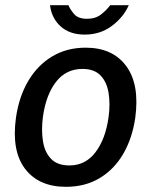

<svg xmlns="http://www.w3.org/2000/svg" viewBox="-20 -711 584 741"><path d="M234.5 10Q130 10 77 -59.2Q24 -128.5 41.5 -256Q53 -337.5 88.8 -398.2Q124.5 -459 181 -493Q237.5 -527 310.5 -527Q415 -527 467.2 -456Q519.5 -385 502 -256Q490.5 -177.5 455.8 -117.5Q421 -57.5 365 -23.8Q309 10 234.5 10ZM248 -72.5Q310 -72.5 348.8 -123.8Q387.5 -175 399 -259Q406 -310.5 399 -352.8Q392 -395 367.8 -420Q343.5 -445 298.5 -445Q234.5 -445 195.8 -394.5Q157 -344 145.5 -259Q139 -208.5 145.8 -166Q152.5 -123.5 177 -98Q201.5 -72.5 248 -72.5ZM307 -577.5Q249 -577.5 214 -609.2Q179 -641 173 -691H244Q251 -674 266.5 -656.2Q282 -638.5 316 -638.5Q348.5 -638.5 370 -655.2Q391.5 -672 405.5 -691H477Q456.5 -644.5 411.8 -611Q367 -577.5 307 -577.5Z"/></svg>

Font: Public Sans Medium
Style: Italic
Weight: 500
Italic angle: -8°
Designer: The Public Sans project authors (U.S. Web Design System). Libre Franklin designed by Pablo Impallari and Rodrigo Fuenzal
Version: Version 1.007; ttfautohint (v1.8.1) -l 8 -r 50 -G 200 -x 14 